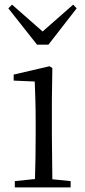

<svg xmlns="http://www.w3.org/2000/svg" viewBox="-20 -809 368 829"><path d="M32 -789 16 -773 140 -616H189L311 -773L296 -789L164 -673ZM130 0H285V-27L206 -35L204 -227V-378L206 -515L194 -523L39 -487V-461L130 -457C132 -407 134 -352 134 -285V-227C134 -173 133 -91 131 -36L44 -27V0Z"/></svg>

Font: Noto Serif KR Light
Style: Regular
Weight: 300
Designer: Ryoko NISHIZUKA 西塚涼子 (kana & ideographs); Frank Grießhammer (Latin, Greek & Cyrillic); Wenlong ZHANG 张文龙 (bopomofo); San
Foundry: Adobe
Version: Version 2.001;hotconv 1.1.0;makeotfexe 2.6.0